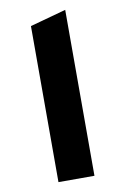

<svg xmlns="http://www.w3.org/2000/svg" viewBox="-79 -720 494 767"><g transform="rotate(-10 168.0 -336.5)"><path d="M95 -633V0H241V-673Z"/></g></svg>

Font: Hejaz SemiBold
Style: Regular
Weight: 600
Designer: Bandar Raffah (Arabic) and Santiago Orozco (Latin)
Foundry: Caramella and Typemade
Version: Version 1.010;hotconv 1.0.109;makeotfexe 2.5.65596